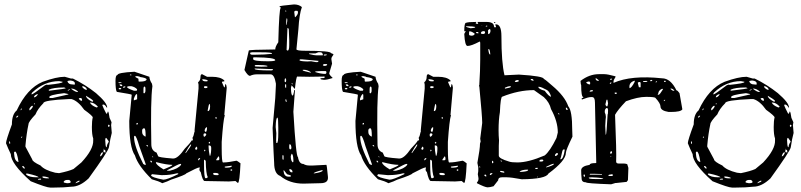

<svg xmlns="http://www.w3.org/2000/svg" viewBox="-20 -805 3579 858"><path d="M269.5 -461.9 296.9 -454.1H305.7Q361.3 -426.8 409.2 -388.7Q459 -345.7 459 -324.2H457Q449.2 -337.9 441.4 -337.9H440.4Q437.5 -337.9 437.5 -334Q441.4 -323.2 455.1 -296.9H457Q459 -296.9 461.9 -306.6H462.9Q465.8 -305.7 469.7 -278.3L478.5 -258.8L476.6 -246.1L479.5 -210.9Q472.7 -186.5 466.8 -146.5Q462.9 -127.9 376 -7.8Q336.9 29.3 299.8 29.3Q265.6 33.2 222.7 33.2H204.1Q187.5 33.2 117.2 4.9Q28.3 -74.2 28.3 -116.2Q15.6 -142.6 6.8 -165Q6.8 -177.7 33.2 -249Q33.2 -293.9 54.7 -311.5Q100.6 -410.2 170.9 -439.5Q232.4 -461.9 269.5 -461.9ZM93.8 -155.3V-149.4Q107.4 -123 124 -92.8Q124 -83 161.1 -65.4Q178.7 -44.9 226.6 -33.2L244.1 -31.2Q287.1 -40 308.6 -49.8L343.8 -79.1Q398.4 -137.7 396.5 -177.7V-186.5Q390.6 -202.1 390.6 -237.3Q390.6 -264.6 394.5 -280.3Q394.5 -287.1 356.4 -314.5Q329.1 -353.5 299.8 -362.3H288.1Q173.8 -357.4 173.8 -343.8Q148.4 -318.4 138.7 -293.9Q107.4 -260.7 107.4 -250Q98.6 -210 93.8 -155.3ZM124 -391.6 121.1 -386.7V-382.8Q127 -382.8 180.7 -423.8L188.5 -426.8L194.3 -425.8Q259.8 -432.6 259.8 -438.5V-439.5L244.1 -442.4Q177.7 -442.4 124 -391.6ZM200.2 -371.1V-370.1L202.1 -367.2H215.8L285.2 -382.8V-384.8L266.6 -388.7Q200.2 -380.9 200.2 -371.1ZM46.9 -127.9 43 -125V-118.2Q44.9 -85 61.5 -81.1L62.5 -82V-83Q55.7 -127.9 46.9 -127.9ZM198.2 -404.3V-399.4Q274.4 -408.2 274.4 -411.1L266.6 -414.1H265.6Q218.8 -414.1 198.2 -404.3ZM281.2 -441.4Q286.1 -427.7 302.7 -427.7L312.5 -426.8L314.5 -427.7V-432.6Q314.5 -443.4 293.9 -445.3Q281.2 -444.3 281.2 -441.4ZM103.5 -29.3H96.7V-25.4Q109.4 -12.7 142.6 -12.7H153.3Q148.4 -19.5 103.5 -29.3ZM264.6 6.8V8.8Q264.6 11.7 279.3 13.7Q295.9 13.7 295.9 8.8V6.8Q294.9 2.9 289.1 -1H280.3Q269.5 -1 264.6 6.8ZM450.2 -178.7Q451.2 -149.4 455.1 -147.5H457Q457 -158.2 465.8 -170.9V-173.8L455.1 -188.5H453.1Q451.2 -188.5 450.2 -178.7ZM385.7 -346.7H381.8Q387.7 -334 410.2 -325.2H414.1L417 -328.1V-329.1Q400.4 -346.7 385.7 -346.7ZM364.3 -377V-375Q367.2 -363.3 391.6 -350.6H394.5L396.5 -353.5V-354.5Q391.6 -361.3 364.3 -377ZM299.8 -409.2 297.9 -408.2Q316.4 -393.6 327.1 -393.6L328.1 -395.5V-396.5Q312.5 -409.2 299.8 -409.2ZM169.9 -16.6V-13.7Q169.9 -7.8 197.3 -7.8L198.2 -8.8V-10.7Q185.5 -16.6 169.9 -16.6ZM349.6 -419.9 346.7 -417Q357.4 -403.3 368.2 -403.3Q368.2 -414.1 351.6 -419.9ZM111.3 -319.3V-312.5H114.3Q127 -324.2 127 -331.1V-332H122.1Q116.2 -328.1 111.3 -319.3ZM332 -364.3Q337.9 -354.5 345.7 -354.5L346.7 -356.4V-358.4Q346.7 -367.2 338.9 -367.2Q332 -366.2 332 -364.3ZM426.8 -107.4V-106.4Q434.6 -106.4 440.4 -122.1V-124H437.5Q431.6 -124 426.8 -107.4ZM131.8 -370.1Q140.6 -370.1 148.4 -381.8V-384.8Q131.8 -379.9 131.8 -370.1ZM442.4 -125H447.3L451.2 -122.1Q452.1 -137.7 446.3 -135.7H444.3L443.4 -142.6ZM317.4 13.7H318.4Q335.9 7.8 335.9 3.9L334 2Q320.3 6.8 317.4 13.7ZM83 -63.5 79.1 -61.5V-59.6L86.9 -51.8H90.8Q90.8 -58.6 83 -63.5ZM149.4 -2.9V-2H162.1L164.1 -3.9L162.1 -6.8H160.2Q150.4 -6.8 149.4 -2.9ZM465.8 -248 462.9 -245.1V-241.2L465.8 -237.3L469.7 -241.2V-245.1L466.8 -248ZM52.7 -279.3Q57.6 -279.3 61.5 -286.1V-288.1Q52.7 -288.1 52.7 -279.3ZM22.5 -173.8 20.5 -170.9Q21.5 -162.1 23.4 -162.1L25.4 -163.1V-168L23.4 -173.8ZM283.2 -399.4V-398.4L293 -406.2L291 -407.2Q281.2 -401.4 283.2 -399.4ZM72.3 -312.5H73.2Q77.1 -313.5 77.1 -320.3H75.2Q72.3 -318.4 72.3 -312.5ZM78.1 -195.3 74.2 -191.4V-189.5H77.1L79.1 -192.4V-195.3ZM135.7 -342.8H131.8V-338.9H133.8L135.7 -340.8Z M581.1 -484.4 647.5 -461.9Q648.4 -447.3 659.2 -430.7L661.1 -419.9Q652.3 -357.4 656.2 -160.2Q656.2 -131.8 679.7 -123L686.5 -107.4Q686.5 -101.6 751 -96.7H754.9Q775.4 -96.7 805.7 -140.6Q829.1 -164.1 836.9 -177.7H841.8V-183.6L839.8 -188.5Q845.7 -197.3 848.6 -214.8H849.6V-223.6L867.2 -409.2V-426.8L865.2 -436.5V-437.5Q876 -445.3 876 -461.9Q876 -472.7 882.8 -473.6L905.3 -461.9H926.8Q965.8 -461.9 982.4 -445.3V-441.4Q971.7 -441.4 971.7 -437.5L981.4 -415H984.4Q986.3 -429.7 988.3 -429.7Q992.2 -424.8 993.2 -413.1L982.4 -292L984.4 -290V-289.1Q977.5 -268.6 970.7 -170.9V-142.6Q970.7 -79.1 976.6 -79.1H980.5Q998 -79.1 1037.1 -86.9Q1041 -85.9 1054.7 -75.2Q1050.8 12.7 1043 12.7L1032.2 3.9L1002.9 5.9L894.5 3.9Q885.7 3.9 877 -36.1Q871.1 -41 871.1 -47.9L873 -56.6H870.1Q862.3 -56.6 812.5 -30.3Q809.6 -23.4 744.1 -2Q729.5 5.9 705.1 13.7Q690.4 4.9 658.2 -3.9Q596.7 -64.5 583 -110.4Q557.6 -146.5 557.6 -264.6L568.4 -378.9V-381.8Q568.4 -383.8 502 -394.5Q496.1 -403.3 496.1 -443.4Q496.1 -469.7 504.9 -469.7Q504.9 -480.5 581.1 -484.4ZM564.5 -472.7 560.5 -470.7V-468.8H567.4V-470.7ZM588.9 -464.8 584 -462.9V-461.9Q584 -460.9 598.6 -453.1Q598.6 -440.4 600.6 -440.4H606.4Q629.9 -440.4 634.8 -448.2V-450.2Q634.8 -457 605.5 -460.9Q605.5 -462.9 593.8 -464.8ZM522.5 -437.5H509.8V-434.6L511.7 -433.6H514.6L522.5 -434.6ZM522.5 -427.7H514.6V-425.8Q515.6 -419.9 525.4 -419.9L526.4 -421.9V-423.8ZM885.7 -451.2H883.8Q883.8 -441.4 899.4 -441.4H905.3L908.2 -443.4V-444.3Q908.2 -449.2 885.7 -451.2ZM547.9 -416Q547.9 -410.2 579.1 -399.4H588.9Q592.8 -399.4 592.8 -406.2Q582 -417 566.4 -419.9H558.6Q548.8 -419.9 547.9 -416ZM535.2 -418.9 530.3 -417V-414.1L531.2 -413.1V-412.1Q540 -414.1 540 -417V-418.9ZM621.1 -408.2V-389.6L624 -387.7Q629.9 -390.6 629.9 -399.4V-410.2Q629.9 -416 627 -418H625Q621.1 -417 621.1 -408.2ZM513.7 -412.1 509.8 -408.2 511.7 -406.2H519.5L522.5 -408.2L518.6 -412.1ZM894.5 -419.9 891.6 -417V-415Q891.6 -411.1 898.4 -411.1H899.4Q906.2 -411.1 907.2 -415V-417Q906.2 -419.9 897.5 -419.9ZM578.1 -364.3V-356.4L592.8 -361.3V-381.8L590.8 -384.8Q585.9 -384.8 578.1 -364.3ZM908.2 -312.5V-308.6H909.2Q918.9 -308.6 918.9 -331.1Q918 -340.8 916 -340.8Q913.1 -340.8 908.2 -312.5ZM947.3 -282.2H944.3L942.4 -278.3Q944.3 -273.4 946.3 -273.4H947.3ZM595.7 -254.9 592.8 -255.9 588.9 -252V-250L592.8 -248L595.7 -251ZM894.5 -219.7 899.4 -214.8Q904.3 -216.8 905.3 -234.4L904.3 -236.3H902.3Q894.5 -230.5 894.5 -219.7ZM615.2 -221.7V-214.8Q615.2 -202.1 627.9 -195.3H630.9Q630.9 -231.4 625 -231.4H621.1Q615.2 -228.5 615.2 -221.7ZM892.6 -209 889.6 -206.1V-197.3L892.6 -193.4Q898.4 -196.3 901.4 -202.1V-206.1L898.4 -209ZM582 -198.2 579.1 -195.3V-191.4Q579.1 -153.3 620.1 -72.3Q627.9 -67.4 630.9 -67.4V-72.3L602.5 -151.4Q589.8 -196.3 583 -198.2ZM916 -170.9 912.1 -167V-166L916 -163.1L918.9 -166L918 -170.9ZM808.6 -123 809.6 -121.1H810.5Q834 -152.3 834 -157.2V-159.2H831.1Q823.2 -149.4 808.6 -123ZM633.8 -157.2V-156.2Q636.7 -150.4 641.6 -150.4V-151.4Q641.6 -157.2 633.8 -157.2ZM914.1 -155.3H912.1V-149.4Q912.1 -133.8 917 -109.4H919.9Q923.8 -124 923.8 -137.7V-144.5Q923.8 -155.3 914.1 -155.3ZM861.3 -145.5 857.4 -150.4Q851.6 -142.6 851.6 -138.7L856.4 -135.7H857.4L861.3 -138.7ZM894.5 -135.7H892.6V-128.9H894.5L897.5 -131.8V-134.8ZM662.1 -107.4H661.1V-104.5L663.1 -101.6H664.1V-104.5ZM956.1 -106.4 946.3 -91.8V-88.9H956.1L960 -91.8V-96.7Q960 -105.5 956.1 -106.4ZM865.2 -89.8V-88.9H867.2L874 -94.7V-98.6Q865.2 -98.6 865.2 -89.8ZM894.5 -91.8 891.6 -88.9V-77.1Q891.6 -8.8 898.4 -8.8H901.4Q908.2 -9.8 908.2 -14.6Q900.4 -28.3 899.4 -85.9ZM655.3 -86.9H652.3V-83Q653.3 -79.1 659.2 -79.1V-83ZM679.7 -80.1H676.8V-79.1Q676.8 -68.4 710.9 -47.9Q750 -63.5 750 -67.4V-68.4Q724.6 -68.4 679.7 -80.1ZM726.6 -43.9V-42H738.3Q776.4 -50.8 789.1 -68.4V-72.3H784.2Q778.3 -72.3 726.6 -43.9ZM1014.6 -64.5 984.4 -60.5V-56.6L990.2 -55.7H994.1Q1015.6 -56.6 1015.6 -62.5V-64.5ZM1014.6 -47.9H1010.7V-42H1014.6L1017.6 -43.9V-45.9Q1017.6 -47.9 1014.6 -47.9ZM935.5 -32.2 932.6 -30.3V-27.3Q934.6 -22.5 944.3 -22.5H954.1L957 -24.4V-26.4Q957 -31.2 944.3 -32.2ZM708 -22.5H700.2L661.1 -26.4H659.2L655.3 -22.5V-21.5Q655.3 -12.7 710 -2Q726.6 -2 775.4 -26.4L776.4 -27.3V-30.3H769.5Q740.2 -22.5 708 -22.5Z M1293.9 -785.2Q1315.4 -785.2 1329.1 -773.4Q1317.4 -742.2 1313.5 -674.8L1304.7 -585Q1304.7 -578.1 1343.8 -578.1Q1459 -578.1 1459 -567.4Q1463.9 -567.4 1470.7 -561.5Q1460.9 -548.8 1460.9 -543V-540L1463.9 -520.5L1451.2 -477.5Q1451.2 -470.7 1465.8 -458V-456.1Q1442.4 -448.2 1427.7 -448.2Q1412.1 -449.2 1412.1 -453.1V-455.1L1420.9 -456.1H1427.7L1431.6 -460V-461.9L1427.7 -462.9L1362.3 -461.9L1308.6 -462.9Q1303.7 -462.9 1297.9 -408.2H1296.9L1283.2 -423.8L1280.3 -413.1V-407.2Q1281.2 -379.9 1287.1 -377.9Q1291 -377.9 1293.9 -395.5V-402.3H1296.9L1297.9 -399.4L1291 -305.7Q1302.7 -103.5 1311.5 -103.5Q1316.4 -72.3 1335.9 -72.3Q1346.7 -65.4 1362.3 -65.4H1379.9L1438.5 -68.4Q1440.4 -68.4 1445.3 -16.6Q1447.3 -1 1439 6.3Q1430.7 13.7 1411.1 13.7L1335.9 15.6Q1274.4 15.6 1232.4 -18.6Q1205.1 -28.3 1205.1 -77.1Q1203.1 -103.5 1198.2 -233.4L1210 -366.2L1212.9 -423.8V-431.6Q1206.1 -472.7 1189.5 -472.7H1160.2H1126Q1111.3 -472.7 1096.7 -465.8Q1086.9 -466.8 1072.3 -492.2L1091.8 -579.1Q1091.8 -583 1210 -584Q1210 -596.7 1223.6 -616.2Q1227.5 -768.6 1234.4 -768.6V-771.5Q1234.4 -773.4 1229.5 -773.4V-776.4Q1229.5 -779.3 1293.9 -785.2ZM1256.8 -758.8H1255.9V-752.9H1258.8V-756.8ZM1298.8 -756.8 1294.9 -752.9V-751L1297.9 -728.5H1299.8Q1311.5 -740.2 1311.5 -749V-752.9L1308.6 -756.8ZM1263.7 -720.7 1260.7 -723.6Q1258.8 -713.9 1258.8 -698.2V-694.3H1260.7L1263.7 -710.9ZM1266.6 -679.7H1264.6L1260.7 -583V-582L1263.7 -579.1H1265.6Q1272.5 -579.1 1272.5 -603.5V-626L1270.5 -673.8Q1268.6 -679.7 1266.6 -679.7ZM1097.7 -567.4Q1097.7 -560.5 1106.4 -560.5H1121.1Q1161.1 -560.5 1195.3 -564.5V-566.4Q1195.3 -571.3 1147.5 -571.3H1106.4Q1097.7 -571.3 1097.7 -567.4ZM1402.3 -571.3 1389.6 -566.4H1377.9H1361.3V-563.5Q1382.8 -557.6 1398.4 -557.6H1420.9Q1422.9 -557.6 1422.9 -560.5Q1420.9 -571.3 1412.1 -571.3ZM1429.7 -561.5 1426.8 -559.6V-557.6L1429.7 -556.6Q1439.5 -556.6 1440.4 -560.5V-561.5ZM1113.3 -548.8 1111.3 -546.9V-541Q1111.3 -531.2 1176.8 -531.2Q1210 -531.2 1210 -536.1Q1210 -547.9 1124 -548.8ZM1321.3 -540 1318.4 -537.1V-536.1Q1318.4 -531.2 1353.5 -530.3L1370.1 -531.2L1392.6 -527.3H1396.5Q1403.3 -527.3 1403.3 -533.2H1402.3L1328.1 -540ZM1426.8 -518.6 1422.9 -514.6V-513.7L1426.8 -510.7H1431.6Q1440.4 -510.7 1442.4 -516.6L1439.5 -518.6ZM1122.1 -514.6 1118.2 -511.7Q1118.2 -507.8 1123 -507.8L1147.5 -506.8L1173.8 -507.8L1174.8 -508.8V-510.7Q1163.1 -514.6 1130.9 -514.6ZM1198.2 -496.1 1118.2 -499V-497.1Q1118.2 -490.2 1192.4 -490.2L1200.2 -492.2V-493.2ZM1337.9 -493.2H1333V-490.2Q1334 -488.3 1367.2 -480.5H1369.1V-482.4Q1353.5 -493.2 1337.9 -493.2ZM1387.7 -483.4Q1414.1 -474.6 1434.6 -474.6L1438.5 -478.5V-484.4L1435.5 -487.3H1414.1Q1387.7 -487.3 1387.7 -483.4ZM1252 -448.2V-440.4L1254.9 -437.5Q1258.8 -438.5 1258.8 -444.3V-448.2L1256.8 -455.1H1255.9Q1252 -454.1 1252 -448.2ZM1288.1 -430.7 1283.2 -434.6V-431.6L1287.1 -427.7H1288.1ZM1256.8 -428.7H1254.9L1253.9 -423.8V-418.9L1254.9 -413.1H1258.8V-421.9V-426.8ZM1258.8 -361.3H1255.9V-353.5L1258.8 -349.6H1260.7V-353.5ZM1211.9 -237.3 1214.8 -210 1213.9 -175.8 1214.8 -166H1217.8Q1223.6 -166 1223.6 -211.9V-234.4Q1223.6 -279.3 1219.7 -279.3Q1212.9 -279.3 1211.9 -237.3ZM1275.4 -160.2H1273.4L1272.5 -153.3V-145.5Q1272.5 -138.7 1276.4 -137.7H1278.3Q1282.2 -138.7 1282.2 -144.5Q1281.2 -160.2 1275.4 -160.2ZM1283.2 -118.2 1279.3 -107.4Q1279.3 -85 1289.1 -79.1L1291 -83V-91.8Q1290 -116.2 1283.2 -118.2ZM1245.1 -111.3H1242.2V-96.7L1244.1 -90.8H1245.1L1247.1 -92.8V-109.4ZM1273.4 -49.8V-48.8V-43Q1274.4 -39.1 1280.3 -35.2H1287.1V-37.1Q1287.1 -47.9 1273.4 -49.8ZM1381.8 -30.3H1385.7Q1421.9 -36.1 1421.9 -43L1419.9 -44.9Q1381.8 -35.2 1381.8 -30.3ZM1249 -43.9H1247.1V-40Q1250 -15.6 1268.6 -15.6H1278.3L1280.3 -18.6V-19.5Q1280.3 -21.5 1262.7 -26.4Z M1591.8 -484.4 1658.2 -461.9Q1659.2 -447.3 1669.9 -430.7L1671.9 -419.9Q1663.1 -357.4 1667 -160.2Q1667 -131.8 1690.4 -123L1697.3 -107.4Q1697.3 -101.6 1761.7 -96.7H1765.6Q1786.1 -96.7 1816.4 -140.6Q1839.8 -164.1 1847.7 -177.7H1852.5V-183.6L1850.6 -188.5Q1856.4 -197.3 1859.4 -214.8H1860.4V-223.6L1877.9 -409.2V-426.8L1876 -436.5V-437.5Q1886.7 -445.3 1886.7 -461.9Q1886.7 -472.7 1893.6 -473.6L1916 -461.9H1937.5Q1976.6 -461.9 1993.2 -445.3V-441.4Q1982.4 -441.4 1982.4 -437.5L1992.2 -415H1995.1Q1997.1 -429.7 1999 -429.7Q2002.9 -424.8 2003.9 -413.1L1993.2 -292L1995.1 -290V-289.1Q1988.3 -268.6 1981.4 -170.9V-142.6Q1981.4 -79.1 1987.3 -79.1H1991.2Q2008.8 -79.1 2047.9 -86.9Q2051.8 -85.9 2065.4 -75.2Q2061.5 12.7 2053.7 12.7L2043 3.9L2013.7 5.9L1905.3 3.9Q1896.5 3.9 1887.7 -36.1Q1881.8 -41 1881.8 -47.9L1883.8 -56.6H1880.9Q1873 -56.6 1823.2 -30.3Q1820.3 -23.4 1754.9 -2Q1740.2 5.9 1715.8 13.7Q1701.2 4.9 1668.9 -3.9Q1607.4 -64.5 1593.8 -110.4Q1568.4 -146.5 1568.4 -264.6L1579.1 -378.9V-381.8Q1579.1 -383.8 1512.7 -394.5Q1506.8 -403.3 1506.8 -443.4Q1506.8 -469.7 1515.6 -469.7Q1515.6 -480.5 1591.8 -484.4ZM1575.2 -472.7 1571.3 -470.7V-468.8H1578.1V-470.7ZM1599.6 -464.8 1594.7 -462.9V-461.9Q1594.7 -460.9 1609.4 -453.1Q1609.4 -440.4 1611.3 -440.4H1617.2Q1640.6 -440.4 1645.5 -448.2V-450.2Q1645.5 -457 1616.2 -460.9Q1616.2 -462.9 1604.5 -464.8ZM1533.2 -437.5H1520.5V-434.6L1522.5 -433.6H1525.4L1533.2 -434.6ZM1533.2 -427.7H1525.4V-425.8Q1526.4 -419.9 1536.1 -419.9L1537.1 -421.9V-423.8ZM1896.5 -451.2H1894.5Q1894.5 -441.4 1910.2 -441.4H1916L1918.9 -443.4V-444.3Q1918.9 -449.2 1896.5 -451.2ZM1558.6 -416Q1558.6 -410.2 1589.8 -399.4H1599.6Q1603.5 -399.4 1603.5 -406.2Q1592.8 -417 1577.1 -419.9H1569.3Q1559.6 -419.9 1558.6 -416ZM1545.9 -418.9 1541 -417V-414.1L1542 -413.1V-412.1Q1550.8 -414.1 1550.8 -417V-418.9ZM1631.8 -408.2V-389.6L1634.8 -387.7Q1640.6 -390.6 1640.6 -399.4V-410.2Q1640.6 -416 1637.7 -418H1635.7Q1631.8 -417 1631.8 -408.2ZM1524.4 -412.1 1520.5 -408.2 1522.5 -406.2H1530.3L1533.2 -408.2L1529.3 -412.1ZM1905.3 -419.9 1902.3 -417V-415Q1902.3 -411.1 1909.2 -411.1H1910.2Q1917 -411.1 1918 -415V-417Q1917 -419.9 1908.2 -419.9ZM1588.9 -364.3V-356.4L1603.5 -361.3V-381.8L1601.6 -384.8Q1596.7 -384.8 1588.9 -364.3ZM1918.9 -312.5V-308.6H1919.9Q1929.7 -308.6 1929.7 -331.1Q1928.7 -340.8 1926.8 -340.8Q1923.8 -340.8 1918.9 -312.5ZM1958 -282.2H1955.1L1953.1 -278.3Q1955.1 -273.4 1957 -273.4H1958ZM1606.4 -254.9 1603.5 -255.9 1599.6 -252V-250L1603.5 -248L1606.4 -251ZM1905.3 -219.7 1910.2 -214.8Q1915 -216.8 1916 -234.4L1915 -236.3H1913.1Q1905.3 -230.5 1905.3 -219.7ZM1626 -221.7V-214.8Q1626 -202.1 1638.7 -195.3H1641.6Q1641.6 -231.4 1635.7 -231.4H1631.8Q1626 -228.5 1626 -221.7ZM1903.3 -209 1900.4 -206.1V-197.3L1903.3 -193.4Q1909.2 -196.3 1912.1 -202.1V-206.1L1909.2 -209ZM1592.8 -198.2 1589.8 -195.3V-191.4Q1589.8 -153.3 1630.9 -72.3Q1638.7 -67.4 1641.6 -67.4V-72.3L1613.3 -151.4Q1600.6 -196.3 1593.8 -198.2ZM1926.8 -170.9 1922.9 -167V-166L1926.8 -163.1L1929.7 -166L1928.7 -170.9ZM1819.3 -123 1820.3 -121.1H1821.3Q1844.7 -152.3 1844.7 -157.2V-159.2H1841.8Q1834 -149.4 1819.3 -123ZM1644.5 -157.2V-156.2Q1647.5 -150.4 1652.3 -150.4V-151.4Q1652.3 -157.2 1644.5 -157.2ZM1924.8 -155.3H1922.9V-149.4Q1922.9 -133.8 1927.7 -109.4H1930.7Q1934.6 -124 1934.6 -137.7V-144.5Q1934.6 -155.3 1924.8 -155.3ZM1872.1 -145.5 1868.2 -150.4Q1862.3 -142.6 1862.3 -138.7L1867.2 -135.7H1868.2L1872.1 -138.7ZM1905.3 -135.7H1903.3V-128.9H1905.3L1908.2 -131.8V-134.8ZM1672.9 -107.4H1671.9V-104.5L1673.8 -101.6H1674.8V-104.5ZM1966.8 -106.4 1957 -91.8V-88.9H1966.8L1970.7 -91.8V-96.7Q1970.7 -105.5 1966.8 -106.4ZM1876 -89.8V-88.9H1877.9L1884.8 -94.7V-98.6Q1876 -98.6 1876 -89.8ZM1905.3 -91.8 1902.3 -88.9V-77.1Q1902.3 -8.8 1909.2 -8.8H1912.1Q1918.9 -9.8 1918.9 -14.6Q1911.1 -28.3 1910.2 -85.9ZM1666 -86.9H1663.1V-83Q1664.1 -79.1 1669.9 -79.1V-83ZM1690.4 -80.1H1687.5V-79.1Q1687.5 -68.4 1721.7 -47.9Q1760.7 -63.5 1760.7 -67.4V-68.4Q1735.4 -68.4 1690.4 -80.1ZM1737.3 -43.9V-42H1749Q1787.1 -50.8 1799.8 -68.4V-72.3H1794.9Q1789.1 -72.3 1737.3 -43.9ZM2025.4 -64.5 1995.1 -60.5V-56.6L2001 -55.7H2004.9Q2026.4 -56.6 2026.4 -62.5V-64.5ZM2025.4 -47.9H2021.5V-42H2025.4L2028.3 -43.9V-45.9Q2028.3 -47.9 2025.4 -47.9ZM1946.3 -32.2 1943.4 -30.3V-27.3Q1945.3 -22.5 1955.1 -22.5H1964.8L1967.8 -24.4V-26.4Q1967.8 -31.2 1955.1 -32.2ZM1718.8 -22.5H1710.9L1671.9 -26.4H1669.9L1666 -22.5V-21.5Q1666 -12.7 1720.7 -2Q1737.3 -2 1786.1 -26.4L1787.1 -27.3V-30.3H1780.3Q1751 -22.5 1718.8 -22.5Z M2107.4 -707 2108.4 -706.1V-705.1L2105.5 -702.1Q2106.4 -698.2 2113.3 -698.2H2115.2L2117.2 -701.2L2113.3 -706.1L2115.2 -707H2153.3Q2187.5 -707 2187.5 -686.5L2190.4 -682.6H2193.4L2196.3 -684.6V-686.5L2193.4 -694.3L2194.3 -696.3H2196.3Q2220.7 -696.3 2220.7 -643.6Q2220.7 -525.4 2234.4 -468.8H2238.3L2298.8 -471.7Q2410.2 -464.8 2410.2 -452.1Q2414.1 -452.1 2448.2 -421.9Q2503.9 -375 2519.5 -330.1Q2537.1 -310.5 2537.1 -223.6L2538.1 -194.3Q2508.8 -133.8 2508.8 -122.1Q2508.8 -86.9 2430.7 -29.3Q2419.9 -4.9 2311.5 -3.9Q2263.7 -12.7 2245.1 -12.7H2222.7Q2206.1 -12.7 2206.1 1L2185.5 27.3Q2168.9 32.2 2159.2 32.2Q2147.5 32.2 2111.3 13.7V10.7Q2118.2 2.9 2118.2 -4.9V-8.8L2115.2 -26.4L2117.2 -40V-57.6L2113.3 -77.1Q2125 -140.6 2125 -163.1L2127.9 -172.9L2126 -185.5L2134.8 -254.9V-258.8Q2134.8 -284.2 2122.1 -417V-418.9L2120.1 -419.9L2122.1 -426.8V-430.7Q2126 -490.2 2126 -540V-613.3L2125 -619.1H2123Q2085.9 -599.6 2069.3 -599.6Q2057.6 -599.6 2054.7 -652.3Q2054.7 -656.2 2060.5 -663.1V-666H2058.6L2055.7 -665L2054.7 -666Q2054.7 -703.1 2062.5 -703.1Q2073.2 -707 2107.4 -707ZM2188.5 -706.1H2193.4V-703.1L2188.5 -702.1L2187.5 -703.1V-705.1ZM2134.8 -690.4H2131.8V-689.5H2134.8ZM2153.3 -690.4 2150.4 -687.5V-686.5H2157.2V-690.4ZM2073.2 -687.5H2062.5V-686.5Q2062.5 -683.6 2083 -678.7Q2103.5 -679.7 2103.5 -683.6V-684.6Q2091.8 -687.5 2073.2 -687.5ZM2166 -674.8 2161.1 -669.9V-654.3L2164.1 -652.3Q2171.9 -657.2 2171.9 -668Q2171.9 -673.8 2168.9 -674.8ZM2128.9 -656.2 2132.8 -653.3H2143.6L2147.5 -658.2V-663.1L2143.6 -666Q2128.9 -666 2128.9 -656.2ZM2079.1 -665H2077.1L2076.2 -659.2V-650.4Q2076.2 -646.5 2085.9 -645.5Q2099.6 -645.5 2101.6 -654.3Q2087.9 -665 2079.1 -665ZM2115.2 -662.1H2107.4V-660.2L2110.4 -656.2H2118.2V-659.2ZM2162.1 -583Q2165 -561.5 2169.9 -561.5H2170.9V-563.5Q2168.9 -585.9 2164.1 -585.9Q2162.1 -585.9 2162.1 -583ZM2359.4 -452.1H2351.6V-450.2Q2354.5 -444.3 2363.3 -444.3H2364.3V-447.3ZM2280.3 -441.4 2283.2 -438.5H2289.1L2297.9 -441.4V-446.3L2293 -447.3Q2285.2 -447.3 2280.3 -441.4ZM2236.3 -413.1V-409.2H2238.3Q2262.7 -413.1 2262.7 -417V-419.9H2260.7Q2250 -419.9 2236.3 -413.1ZM2389.6 -417H2385.7Q2385.7 -407.2 2414.1 -399.4Q2433.6 -373 2442.4 -373V-374Q2436.5 -394.5 2424.8 -402.3Q2398.4 -417 2389.6 -417ZM2208 -222.7Q2208 -199.2 2210 -177.7L2209 -153.3V-109.4Q2209 -96.7 2254.9 -83Q2265.6 -79.1 2292 -79.1Q2340.8 -79.1 2414.1 -110.4Q2437.5 -128.9 2466.8 -188.5L2472.7 -212.9Q2472.7 -262.7 2442.4 -317.4Q2435.5 -347.7 2410.2 -371.1L2366.2 -402.3Q2297.9 -402.3 2224.6 -373Q2216.8 -373 2213.9 -303.7Q2208 -269.5 2208 -222.7ZM2510.7 -324.2H2508.8V-320.3Q2508.8 -313.5 2515.6 -313.5H2516.6V-314.5Q2516.6 -321.3 2510.7 -324.2ZM2477.5 -298.8H2474.6V-295.9L2477.5 -293.9H2479.5V-295.9ZM2484.4 -93.8V-92.8Q2498 -92.8 2503.9 -136.7H2497.1Q2493.2 -136.7 2486.3 -100.6Q2484.4 -100.6 2484.4 -93.8ZM2460 -110.4V-109.4L2462.9 -107.4Q2473.6 -112.3 2473.6 -118.2L2470.7 -121.1H2467.8Q2460 -116.2 2460 -110.4ZM2390.6 -86.9V-84L2393.6 -83H2395.5Q2408.2 -83 2408.2 -87.9L2405.3 -91.8H2399.4Q2392.6 -91.8 2390.6 -86.9ZM2216.8 -87.9V-86.9Q2217.8 -83 2223.6 -83V-84Q2222.7 -87.9 2216.8 -87.9ZM2180.7 -86.9 2178.7 -84V-78.1L2180.7 -75.2H2181.6L2184.6 -78.1V-79.1Q2184.6 -85.9 2180.7 -86.9ZM2420.9 -59.6V-56.6Q2452.1 -65.4 2455.1 -71.3V-73.2Q2446.3 -73.2 2420.9 -59.6ZM2125 -61.5H2122.1V-57.6L2125 -56.6H2126V-57.6ZM2374 -54.7 2372.1 -52.7V-49.8H2380.9L2383.8 -53.7V-54.7ZM2301.8 -38.1 2303.7 -37.1H2313.5Q2336.9 -39.1 2339.8 -43.9V-46.9H2336.9Q2312.5 -46.9 2301.8 -38.1ZM2221.7 -41H2214.8V-39.1Q2214.8 -35.2 2231.4 -33.2H2233.4V-37.1Q2233.4 -39.1 2221.7 -41ZM2168.9 -23.4 2171.9 -22.5Q2180.7 -27.3 2180.7 -31.2H2175.8Q2168.9 -31.2 2168.9 -23.4ZM2149.4 -25.4 2144.5 -23.4V-20.5L2149.4 -16.6H2153.3V-20.5ZM2383.8 -15.6H2380.9V-12.7H2383.8Z M2938.5 -455.1Q2976.6 -455.1 3002.9 -401.4Q3007.8 -401.4 3016.6 -388.7L3029.3 -316.4Q3022.5 -304.7 2977.5 -304.7H2967.8Q2931.6 -310.5 2931.6 -329.1Q2931.6 -342.8 2909.2 -367.2Q2906.2 -372.1 2867.2 -372.1Q2830.1 -372.1 2777.3 -352.5Q2740.2 -313.5 2728.5 -292Q2735.4 -125 2733.4 -83Q2733.4 -74.2 2745.1 -74.2H2768.6Q2784.2 -73.2 2784.2 -68.4V-67.4L2788.1 -54.7L2786.1 0L2780.3 7.8L2734.4 12.7H2730.5L2710.9 18.6Q2598.6 14.6 2598.6 9.8Q2579.1 9.8 2579.1 -7.8Q2577.1 -25.4 2577.1 -43.9Q2577.1 -62.5 2615.2 -68.4Q2615.2 -76.2 2641.6 -76.2L2644.5 -77.1V-79.1L2638.7 -346.7Q2638.7 -371.1 2626 -371.1H2620.1Q2608.4 -371.1 2581.1 -360.4L2579.1 -362.3V-364.3Q2579.1 -366.2 2586.9 -369.1V-371.1Q2577.1 -371.1 2577.1 -425.8Q2575.2 -425.8 2574.2 -443.4Q2613.3 -473.6 2656.2 -473.6H2680.7Q2695.3 -473.6 2730.5 -463.9V-460.9Q2721.7 -447.3 2721.7 -441.4V-434.6Q2800.8 -469.7 2938.5 -455.1ZM2682.6 -307.6V-302.7Q2687.5 -293 2687.5 -282.2Q2686.5 -278.3 2684.6 -242.2L2686.5 -203.1H2687.5Q2690.4 -203.1 2695.3 -293.9Q2697.3 -293.9 2697.3 -313.5Q2696.3 -322.3 2692.4 -322.3H2690.4Q2682.6 -317.4 2682.6 -307.6ZM2624 -12.7 2611.3 -11.7V-9.8Q2611.3 -4.9 2639.6 -4.9H2668.9L2675.8 -5.9Q2675.8 -10.7 2624 -12.7ZM2793 -413.1V-411.1Q2801.8 -411.1 2816.4 -439.5V-444.3H2815.4Q2790 -436.5 2793 -413.1ZM2918.9 -381.8H2923.8Q2928.7 -382.8 2942.4 -405.3V-406.2Q2942.4 -408.2 2938.5 -408.2Q2921.9 -400.4 2921.9 -387.7Q2920.9 -387.7 2918.9 -381.8ZM2694.3 -359.4H2690.4L2685.5 -338.9Q2685.5 -334 2691.4 -329.1H2692.4Q2695.3 -329.1 2697.3 -342.8ZM2830.1 -434.6 2835 -415H2842.8V-435.5L2839.8 -438.5H2836.9Q2830.1 -437.5 2830.1 -434.6ZM2617.2 -28.3 2615.2 -26.4 2616.2 -24.4H2669.9V-27.3L2636.7 -28.3ZM2599.6 -435.5Q2607.4 -427.7 2616.2 -427.7L2617.2 -429.7V-436.5L2613.3 -441.4Q2599.6 -439.5 2599.6 -435.5ZM2698.2 -21.5 2701.2 -18.6H2715.8L2719.7 -22.5Q2719.7 -24.4 2714.8 -26.4Q2698.2 -24.4 2698.2 -21.5ZM2979.5 -409.2H2976.6V-407.2Q2984.4 -399.4 2990.2 -399.4H2993.2V-401.4Q2985.4 -409.2 2979.5 -409.2ZM2644.5 -455.1H2641.6V-451.2L2647.5 -444.3H2656.2V-446.3ZM2615.2 -397.5V-395.5H2618.2Q2628.9 -395.5 2629.9 -399.4L2627.9 -402.3H2626Q2617.2 -402.3 2615.2 -397.5ZM2865.2 -443.4 2853.5 -442.4V-441.4L2855.5 -438.5H2865.2Q2872.1 -438.5 2873 -442.4L2871.1 -443.4ZM2710.9 -128.9 2707 -126V-118.2H2710.9L2714.8 -121.1V-127L2712.9 -128.9ZM2593.8 -22.5 2589.8 -26.4 2587.9 -22.5V-18.6L2589.8 -15.6H2593.8ZM2730.5 -391.6 2726.6 -390.6V-387.7L2730.5 -384.8H2733.4L2736.3 -387.7V-390.6ZM2884.8 -444.3V-442.4H2891.6L2895.5 -445.3L2892.6 -448.2Q2884.8 -446.3 2884.8 -444.3ZM2949.2 -444.3 2947.3 -442.4V-441.4L2949.2 -438.5H2953.1L2955.1 -441.4V-442.4L2953.1 -444.3ZM2711.9 -454.1 2707 -452.1V-448.2H2711.9L2714.8 -452.1ZM2709 -436.5 2705.1 -433.6V-431.6L2707 -429.7L2711.9 -433.6V-436.5ZM2946.3 -355.5V-353.5H2948.2L2952.1 -356.4V-359.4H2951.2Q2946.3 -356.4 2946.3 -355.5ZM2913.1 -441.4 2909.2 -438.5V-437.5H2914.1L2916 -439.5V-441.4ZM2710.9 -107.4H2709V-103.5H2710.9Z M3316.4 -461.9 3343.8 -454.1H3352.5Q3408.2 -426.8 3456.1 -388.7Q3505.9 -345.7 3505.9 -324.2H3503.9Q3496.1 -337.9 3488.3 -337.9H3487.3Q3484.4 -337.9 3484.4 -334Q3488.3 -323.2 3502 -296.9H3503.9Q3505.9 -296.9 3508.8 -306.6H3509.8Q3512.7 -305.7 3516.6 -278.3L3525.4 -258.8L3523.4 -246.1L3526.4 -210.9Q3519.5 -186.5 3513.7 -146.5Q3509.8 -127.9 3422.9 -7.8Q3383.8 29.3 3346.7 29.3Q3312.5 33.2 3269.5 33.2H3251Q3234.4 33.2 3164.1 4.9Q3075.2 -74.2 3075.2 -116.2Q3062.5 -142.6 3053.7 -165Q3053.7 -177.7 3080.1 -249Q3080.1 -293.9 3101.6 -311.5Q3147.5 -410.2 3217.8 -439.5Q3279.3 -461.9 3316.4 -461.9ZM3140.6 -155.3V-149.4Q3154.3 -123 3170.9 -92.8Q3170.9 -83 3208 -65.4Q3225.6 -44.9 3273.4 -33.2L3291 -31.2Q3334 -40 3355.5 -49.8L3390.6 -79.1Q3445.3 -137.7 3443.4 -177.7V-186.5Q3437.5 -202.1 3437.5 -237.3Q3437.5 -264.6 3441.4 -280.3Q3441.4 -287.1 3403.3 -314.5Q3376 -353.5 3346.7 -362.3H3335Q3220.7 -357.4 3220.7 -343.8Q3195.3 -318.4 3185.5 -293.9Q3154.3 -260.7 3154.3 -250Q3145.5 -210 3140.6 -155.3ZM3170.9 -391.6 3168 -386.7V-382.8Q3173.8 -382.8 3227.5 -423.8L3235.4 -426.8L3241.2 -425.8Q3306.6 -432.6 3306.6 -438.5V-439.5L3291 -442.4Q3224.6 -442.4 3170.9 -391.6ZM3247.1 -371.1V-370.1L3249 -367.2H3262.7L3332 -382.8V-384.8L3313.5 -388.7Q3247.1 -380.9 3247.1 -371.1ZM3093.8 -127.9 3089.8 -125V-118.2Q3091.8 -85 3108.4 -81.1L3109.4 -82V-83Q3102.5 -127.9 3093.8 -127.9ZM3245.1 -404.3V-399.4Q3321.3 -408.2 3321.3 -411.1L3313.5 -414.1H3312.5Q3265.6 -414.1 3245.1 -404.3ZM3328.1 -441.4Q3333 -427.7 3349.6 -427.7L3359.4 -426.8L3361.3 -427.7V-432.6Q3361.3 -443.4 3340.8 -445.3Q3328.1 -444.3 3328.1 -441.4ZM3150.4 -29.3H3143.6V-25.4Q3156.2 -12.7 3189.5 -12.7H3200.2Q3195.3 -19.5 3150.4 -29.3ZM3311.5 6.8V8.8Q3311.5 11.7 3326.2 13.7Q3342.8 13.7 3342.8 8.8V6.8Q3341.8 2.9 3335.9 -1H3327.1Q3316.4 -1 3311.5 6.8ZM3497.1 -178.7Q3498 -149.4 3502 -147.5H3503.9Q3503.9 -158.2 3512.7 -170.9V-173.8L3502 -188.5H3500Q3498 -188.5 3497.1 -178.7ZM3432.6 -346.7H3428.7Q3434.6 -334 3457 -325.2H3460.9L3463.9 -328.1V-329.1Q3447.3 -346.7 3432.6 -346.7ZM3411.1 -377V-375Q3414.1 -363.3 3438.5 -350.6H3441.4L3443.4 -353.5V-354.5Q3438.5 -361.3 3411.1 -377ZM3346.7 -409.2 3344.7 -408.2Q3363.3 -393.6 3374 -393.6L3375 -395.5V-396.5Q3359.4 -409.2 3346.7 -409.2ZM3216.8 -16.6V-13.7Q3216.8 -7.8 3244.1 -7.8L3245.1 -8.8V-10.7Q3232.4 -16.6 3216.8 -16.6ZM3396.5 -419.9 3393.6 -417Q3404.3 -403.3 3415 -403.3Q3415 -414.1 3398.4 -419.9ZM3158.2 -319.3V-312.5H3161.1Q3173.8 -324.2 3173.8 -331.1V-332H3168.9Q3163.1 -328.1 3158.2 -319.3ZM3378.9 -364.3Q3384.8 -354.5 3392.6 -354.5L3393.6 -356.4V-358.4Q3393.6 -367.2 3385.7 -367.2Q3378.9 -366.2 3378.9 -364.3ZM3473.6 -107.4V-106.4Q3481.4 -106.4 3487.3 -122.1V-124H3484.4Q3478.5 -124 3473.6 -107.4ZM3178.7 -370.1Q3187.5 -370.1 3195.3 -381.8V-384.8Q3178.7 -379.9 3178.7 -370.1ZM3489.3 -125H3494.1L3498 -122.1Q3499 -137.7 3493.2 -135.7H3491.2L3490.2 -142.6ZM3364.3 13.7H3365.2Q3382.8 7.8 3382.8 3.9L3380.9 2Q3367.2 6.8 3364.3 13.7ZM3129.9 -63.5 3126 -61.5V-59.6L3133.8 -51.8H3137.7Q3137.7 -58.6 3129.9 -63.5ZM3196.3 -2.9V-2H3209L3210.9 -3.9L3209 -6.8H3207Q3197.3 -6.8 3196.3 -2.9ZM3512.7 -248 3509.8 -245.1V-241.2L3512.7 -237.3L3516.6 -241.2V-245.1L3513.7 -248ZM3099.6 -279.3Q3104.5 -279.3 3108.4 -286.1V-288.1Q3099.6 -288.1 3099.6 -279.3ZM3069.3 -173.8 3067.4 -170.9Q3068.4 -162.1 3070.3 -162.1L3072.3 -163.1V-168L3070.3 -173.8ZM3330.1 -399.4V-398.4L3339.8 -406.2L3337.9 -407.2Q3328.1 -401.4 3330.1 -399.4ZM3119.1 -312.5H3120.1Q3124 -313.5 3124 -320.3H3122.1Q3119.1 -318.4 3119.1 -312.5ZM3125 -195.3 3121.1 -191.4V-189.5H3124L3126 -192.4V-195.3ZM3182.6 -342.8H3178.7V-338.9H3180.7L3182.6 -340.8Z"/></svg>

Font: Love Ya Like A Sister
Style: Regular
Weight: 400
Designer: Kimberly Geswein
Foundry: Kimberly Geswein
Version: Version 1.002 2007